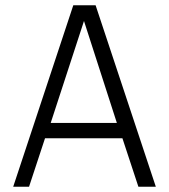

<svg xmlns="http://www.w3.org/2000/svg" viewBox="-20 -707 640 727"><path d="M443.5 -183.5H150.5L90 0H30L257.5 -687H342L570 0H504ZM172 -241.5H422.5L298 -627.5Z"/></svg>

Font: Fira Code Light Light
Style: Regular
Weight: 300
Monospace: yes
Version: Version 5.002